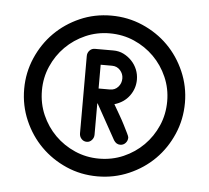

<svg xmlns="http://www.w3.org/2000/svg" viewBox="-40 -822 588 539"><g transform="rotate(5 253.5 -552.5)"><path d="M253 -326Q206 -326 165 -344Q124 -362 93.5 -392.5Q63 -423 45 -464.5Q27 -506 27 -553Q27 -599 45 -640.5Q63 -682 93.5 -712.5Q124 -743 165 -761Q206 -779 253 -779Q300 -779 341.5 -761Q383 -743 413.5 -712.5Q444 -682 462 -640.5Q480 -599 480 -553Q480 -506 462 -464.5Q444 -423 413.5 -392.5Q383 -362 341.5 -344Q300 -326 253 -326ZM253 -729Q217 -729 185 -715Q153 -701 129 -677Q105 -653 91 -621Q77 -589 77 -553Q77 -516 91 -484Q105 -452 129 -428Q153 -404 185 -390Q217 -376 253 -376Q290 -376 322 -390Q354 -404 378 -428Q402 -452 416 -484Q430 -516 430 -553Q430 -589 416 -621Q402 -653 378 -677Q354 -701 322 -715Q290 -729 253 -729ZM283 -532Q291 -518 299.5 -503.5Q308 -489 314.5 -476Q321 -463 325.5 -454Q330 -445 330 -442Q330 -433 324 -426.5Q318 -420 309 -420Q298 -420 291 -431L236 -530H235V-442Q235 -433 229 -426.5Q223 -420 215 -420Q206 -420 200 -426.5Q194 -433 194 -442V-660Q194 -669 200 -675.5Q206 -682 215 -682H267Q283 -682 296 -675.5Q309 -669 319 -658.5Q329 -648 334.5 -634.5Q340 -621 340 -606Q340 -581 325 -560.5Q310 -540 283 -532ZM267 -639H235V-572H267Q281 -572 290 -582Q299 -592 299 -606Q299 -619 290 -629Q281 -639 267 -639Z"/></g></svg>

Font: Hanken
Style: Book
Weight: 400
Designer: Alfredo Marco Pradil
Foundry: Hanken Design Co.
Version: Version 2.06 2014